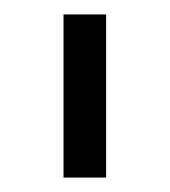

<svg xmlns="http://www.w3.org/2000/svg" viewBox="-20 -720 236 266"><path d="M68 -474V-700H127V-474Z"/></svg>

Font: SUSE Thin Light
Style: Regular
Weight: 300
Version: Version 1.000